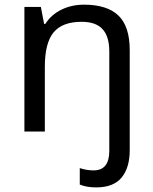

<svg xmlns="http://www.w3.org/2000/svg" viewBox="-20 -566 658 826"><path d="M394 240.2Q352.1 240.2 323.2 228V157.2Q352.5 167 382.8 167Q450.2 167 450.2 83V-344.2Q450.2 -409.2 421.1 -440.7Q392.1 -472.2 331.1 -472.2Q248 -472.2 210.4 -426.5Q172.9 -380.9 172.9 -278.8V0H85V-536.1H155.8L169.9 -462.9H174.8Q200.2 -502.9 244.1 -524.4Q288.1 -545.9 341.8 -545.9Q440.4 -545.9 489.3 -499.3Q538.1 -452.6 538.1 -350.1V80.1Q538.1 155.3 503.2 197.8Q468.3 240.2 394 240.2Z"/></svg>

Font: Noto Sans Southeast Asian
Style: Regular
Weight: 400
Designer: Monotype Design Team
Foundry: Monotype Imaging Inc.
Version: Version 1.06 uh; ttfautohint (v1.4.1)